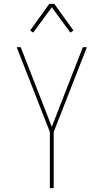

<svg xmlns="http://www.w3.org/2000/svg" viewBox="-20 -981 540 1001"><path d="M240 0V-293L67 -735H88L250 -320L412 -735H433L260 -293V0ZM153 -811 137 -822 237 -961H263L363 -822L347 -811L250 -943Z"/></svg>

Font: Iosevka SS18 Thin
Style: Regular
Weight: 100
Monospace: yes
Designer: Belleve Invis
Foundry: Belleve Invis
Version: Version 25.1.1; ttfautohint (v1.8.4)